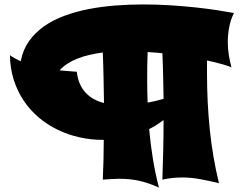

<svg xmlns="http://www.w3.org/2000/svg" viewBox="-20 -793 1117 870"><path d="M24.9 -543Q36.1 -534.7 48.8 -527.8Q61.5 -521 74.2 -515.1V-517.1Q84 -567.9 111.6 -606.7Q139.2 -645.5 179.9 -674.1Q220.7 -702.6 272.5 -721.7Q324.2 -740.7 382.6 -752Q440.9 -763.2 503.4 -768.1Q565.9 -772.9 627.9 -772.9Q691.4 -772.9 752.2 -769Q813 -765.1 866.9 -759.3Q920.9 -753.4 965.3 -746.6Q1009.8 -739.7 1040 -733.9Q1024.9 -703.6 1018.6 -670.2Q1012.2 -636.7 1012.2 -603Q1012.2 -572.8 1016.8 -543.9Q1021.5 -515.1 1028.8 -487.8Q1017.6 -493.2 989 -501.5Q960.4 -509.8 918 -519V-460Q918 -328.1 930.7 -204.8Q943.4 -81.5 972.2 37.1Q925.8 25.9 885.7 18.6Q845.7 11.2 806.2 11.2Q784.2 11.2 762.2 13.4Q740.2 15.6 715.8 21Q718.3 -48.8 719.7 -115.7Q721.2 -182.6 721.2 -249Q706.1 -237.8 690.2 -227.5Q674.3 -217.3 655.8 -208Q662.1 -138.7 672.9 -72.8Q683.6 -6.8 700.2 57.1Q675.8 45.9 652.8 38.1Q629.9 30.3 607.9 25.6Q585.9 21 564.2 19Q542.5 17.1 520 17.1Q502 17.1 483.9 18.3Q465.8 19.5 445.8 21Q447.8 -24.9 449 -69.8Q450.2 -114.7 450.2 -159.2H446.8Q392.1 -159.2 339.8 -170.9Q287.6 -182.6 241.2 -205.1Q194.8 -227.5 155.8 -260.5Q116.7 -293.5 87.9 -336.2Q59.1 -378.9 42.5 -430.9Q25.9 -482.9 24.9 -543ZM328.1 -467.8Q331.5 -437 341.8 -413.6Q352.1 -390.1 368.2 -372.8Q384.3 -355.5 405.3 -344Q426.3 -332.5 451.2 -326.2Q450.2 -383.8 449.2 -440.7Q448.2 -497.6 445.8 -555.2Q414.1 -550.8 385.3 -544.2Q356.4 -537.6 331.3 -527.6Q306.2 -517.6 285.6 -504.4Q265.1 -491.2 250 -474.1ZM648.9 -557.1Q647.5 -523.9 647.2 -491.7Q647 -459.5 647 -426.8Q647 -401.4 647.5 -376.7Q647.9 -352.1 648.9 -328.1Q667 -331.1 684.8 -335.4Q702.6 -339.8 721.2 -345.2Q720.2 -397.9 719.2 -449Q718.3 -500 715.8 -551.8Q699.2 -553.7 682.4 -554.9Q665.5 -556.2 648.9 -557.1Z"/></svg>

Font: Shojumaru
Style: Regular
Weight: 400
Version: Version 1.001